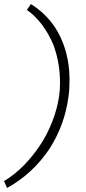

<svg xmlns="http://www.w3.org/2000/svg" viewBox="-57 -762 427 950"><path d="M-37 134Q15 103 60.5 56.5Q106 10 141 -43Q176 -95 201.5 -160Q227 -225 236 -290Q240 -318 240 -353Q240 -450 208 -538Q186 -592 152 -638Q118 -684 76 -713L96 -742Q152 -707 192.5 -657.5Q233 -608 255 -548Q287 -465 287 -366Q287 -319 282 -285Q264 -145 188 -26Q105 98 -22 168Z"/></svg>

Font: Bellota Text Light
Style: Italic
Weight: 300
Italic angle: -7.5°
Designer: Kemie Guaida
Foundry: Kemie Guaida
Version: Version 4.001